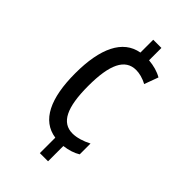

<svg xmlns="http://www.w3.org/2000/svg" viewBox="-225 -796 879 879"><g transform="rotate(45 214.5 -357.0)"><path d="M271 -644V-724H218V-641C121 -624 74 -524 74 -363C74 -202 120 -104 218 -90V10H271V-89C303 -93 330 -102 351 -115V-185C320 -169 288 -159 260 -159C190 -159 157 -224 157 -364C157 -502 189 -571 261 -571C281 -571 307 -565 332 -551L357 -619C333 -633 304 -641 271 -644Z"/></g></svg>

Font: Noto Sans Gujarati UI ExtraCondensed
Style: Regular
Weight: 400
Width: 2
Designer: Jelle Bosma - Monotype Design Team, Universal Thirst
Foundry: Monotype Imaging Inc.
Version: Version 2.106